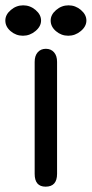

<svg xmlns="http://www.w3.org/2000/svg" viewBox="-63 -672 344 720"><path d="M-43 -595Q-43 -617 -22.5 -634.5Q-2 -652 24 -652Q50 -652 70.5 -634.5Q91 -617 91 -595Q91 -573 70 -555.5Q49 -538 23 -538Q-3 -538 -23 -555Q-43 -572 -43 -595ZM127 -595Q127 -617 147.5 -634.5Q168 -652 194 -652Q220 -652 240.5 -634.5Q261 -617 261 -595Q261 -573 240 -555.5Q219 -538 193 -538Q167 -538 147 -555Q127 -572 127 -595ZM67 -20V-440Q67 -463 78.5 -476Q90 -489 109 -489Q128 -489 139.5 -476Q151 -463 151 -440V-20Q151 28 108 28Q67 28 67 -20Z"/></svg>

Font: Jura
Style: Bold
Weight: 700
Designer: Daniel Johnson, Alexei Vanyashin
Foundry: Daniel Johnson
Version: Version 5.103